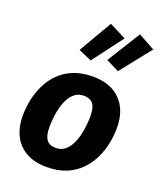

<svg xmlns="http://www.w3.org/2000/svg" viewBox="-158 -961 904 1077"><g transform="rotate(20 294.0 -422.0)"><path d="M249.4 17.2Q143.6 17.2 85.1 -43.1Q26.6 -103.4 26.6 -209.3Q26.6 -254.1 36.1 -301.4Q45.6 -348.7 66.7 -393Q87.8 -437.3 122.4 -472.5Q157 -507.7 206.8 -528.2Q256.5 -548.8 323.7 -548.8Q430.2 -548.8 488.8 -488Q547.5 -427.2 546.8 -322.3Q546.8 -278.4 537.3 -230.8Q527.9 -183.2 506.6 -139.2Q485.3 -95.2 450.9 -59.7Q416.5 -24.2 366.6 -3.5Q316.7 17.2 249.4 17.2ZM260.9 -101Q292.1 -101 313.5 -117.1Q334.9 -133.1 348.7 -159.4Q362.5 -185.6 370.1 -216.2Q377.7 -246.9 381.1 -277.5Q384.5 -308.2 384.5 -332.3Q385.1 -384.4 367 -407.5Q349 -430.5 312.2 -430.5Q281.7 -430.5 260 -414.5Q238.3 -398.4 224.4 -372.2Q210.6 -345.9 202.9 -315.3Q195.1 -284.7 192 -254Q189 -223.4 189 -199.3Q189 -147.2 206.9 -124.1Q224.8 -101 260.9 -101ZM365.7 -663.6 488.7 -861.3 587.7 -807.3 442.9 -624.9ZM200 -663.3 315.3 -861.3 415.3 -810.5 278.8 -629.2Z"/></g></svg>

Font: Fira Sans Variable
Style: Italic
Weight: 397
Italic angle: -8°
Designer: Carrois Corporate & Edenspiekermann AG
Foundry: Carrois Corporate GbR & Edenspiekermann AG
Version: Version 4.202